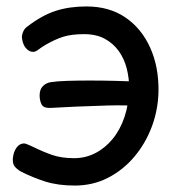

<svg xmlns="http://www.w3.org/2000/svg" viewBox="-20 -571 564 596"><path d="M212 5Q160 5 120.5 -7.5Q81 -20 44 -39Q31 -47 25.5 -54.5Q20 -62 20 -72Q19 -80 22 -92Q25 -104 32 -113.5Q39 -123 49 -125Q55 -127 63.5 -123.5Q72 -120 83 -115Q111 -101 140.5 -90.5Q170 -80 210 -80Q245 -80 275.5 -95.5Q306 -111 329.5 -139.5Q353 -168 366.5 -208Q380 -248 381 -297Q381 -328 373.5 -358Q366 -388 349 -412Q332 -436 305.5 -450.5Q279 -465 241 -465Q201 -465 175 -456.5Q149 -448 120 -431Q107 -423 98.5 -416.5Q90 -410 83 -410Q73 -410 64.5 -417.5Q56 -425 52 -436.5Q48 -448 48 -459Q49 -467 53 -475Q57 -483 64 -488Q111 -524 153.5 -537.5Q196 -551 248 -551Q319 -551 369 -517Q419 -483 446 -423.5Q473 -364 472 -288Q471 -231 451.5 -178.5Q432 -126 397 -84.5Q362 -43 315 -19Q268 5 212 5ZM416 -242Q364 -245 312.5 -243.5Q261 -242 215.5 -240Q170 -238 137 -236Q115 -235 109 -247Q103 -259 103 -275Q103 -294 113.5 -304Q124 -314 138 -316Q157 -319 188.5 -320Q220 -321 258.5 -321Q297 -321 337.5 -320Q378 -319 415 -317Q428 -316 434 -309Q440 -302 439 -282Q439 -265 432.5 -252.5Q426 -240 416 -242Z"/></svg>

Font: Playpen Sans
Style: Regular
Weight: 400
Designer: Laura Meseguer, Veronika Burian, José Scaglione, Kostas Bartsokas, Vera Evstafieva, Tom Grace, Yorlmar Campos
Foundry: TypeTogether
Version: Version 2.000